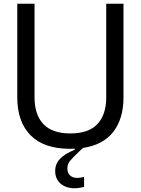

<svg xmlns="http://www.w3.org/2000/svg" viewBox="-20 -783 751 1023"><path d="M546 -763H638V-264Q638 -151 584 -81Q530 -11 423 5L403 23Q366 58 352.5 75Q339 92 339 115Q339 138 353 151.5Q367 165 392 165Q411 165 428 159V213Q400 220 377 220Q331 220 302.5 195Q274 170 274 128Q274 91 299 64Q324 37 378 15V9Q371 10 355 10Q214 10 143 -62Q72 -134 72 -264V-763H164V-264Q164 -172 211 -122Q258 -72 355 -72Q452 -72 499 -122Q546 -172 546 -264Z"/></svg>

Font: Open Sauce One
Style: Regular
Weight: 400
Designer: Alfredo Marco Pradil
Foundry: Creative Sauce Fz LLC
Version: Version 1.477